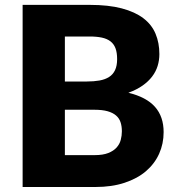

<svg xmlns="http://www.w3.org/2000/svg" viewBox="-20 -748 710 768"><path d="M338.5 -728.5Q414 -728.5 467 -714.5Q520 -700.5 553.5 -675Q587 -649.5 602.2 -613Q617.5 -576.5 617.5 -531.5Q617.5 -507 610.5 -484.2Q603.5 -461.5 588.5 -441.8Q573.5 -422 550 -405.5Q526.5 -389 493.5 -377Q565.5 -359.5 600 -320.5Q634.5 -281.5 634.5 -219.5Q634.5 -173 616.5 -133Q598.5 -93 563.8 -63.2Q529 -33.5 478 -16.8Q427 0 361.5 0H70.5V-728.5ZM239.5 -602V-422H327.5Q355.5 -422 378 -426Q400.5 -430 416.2 -440Q432 -450 440.2 -467.5Q448.5 -485 448.5 -511.5Q448.5 -537.5 442 -554.8Q435.5 -572 422 -582.5Q408.5 -593 387.8 -597.5Q367 -602 338.5 -602ZM358.5 -127.5Q392 -127.5 413.2 -136Q434.5 -144.5 446.5 -158Q458.5 -171.5 463 -188.5Q467.5 -205.5 467.5 -223Q467.5 -243 462.2 -259Q457 -275 444.2 -286Q431.5 -297 410.5 -303Q389.5 -309 357.5 -309H239.5V-127.5Z"/></svg>

Font: Lato
Style: Regular
Weight: 900
Designer: Lukasz Dziedzic with Adam Twardoch and Botio Nikoltchev
Foundry: tyPoland Lukasz Dziedzic
Version: Version 2.010; 2014-09-01; http://www.latofonts.com/; ttfaut